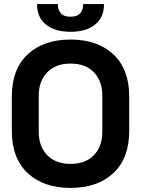

<svg xmlns="http://www.w3.org/2000/svg" viewBox="-20 -908 692 942"><path d="M38 -266V-434Q38 -569 116 -641.5Q194 -714 326 -714Q458 -714 536 -641.5Q614 -569 614 -434V-266Q614 -131 536 -58.5Q458 14 326 14Q194 14 116 -58.5Q38 -131 38 -266ZM482 -262V-438Q482 -510 441 -553Q400 -596 326 -596Q253 -596 211.5 -553Q170 -510 170 -438V-262Q170 -190 211.5 -147Q253 -104 326 -104Q400 -104 441 -147Q482 -190 482 -262ZM162 -884V-888H264V-884Q264 -860 278.5 -843Q293 -826 326 -826Q359 -826 373.5 -843Q388 -860 388 -884V-888H490V-884Q490 -823 446.5 -787.5Q403 -752 326 -752Q249 -752 205.5 -787.5Q162 -823 162 -884Z"/></svg>

Font: Space Grotesk Frontify
Style: Bold
Weight: 700
Designer: Florian Karsten
Version: Version 2.000